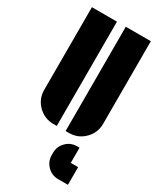

<svg xmlns="http://www.w3.org/2000/svg" viewBox="-240 -777 941 1129"><g transform="rotate(30 230.0 -212.5)"><path d="M260 8V-700H430V-139Q430 -78 387 -35Q344 8 283 8ZM30 -139V-700H200V8H177Q116 8 73 -35Q30 -78 30 -139ZM260 156Q260 113 290 82.5Q320 52 363 52H380V155H430V275H363Q320 275 290 244.5Q260 214 260 171Z"/></g></svg>

Font: Promplate
Style: Bold
Weight: 400
Designer: Evgeny Tarasenko
Foundry: Evgeny Tarasenko
Version: Version 1.000